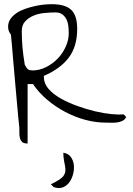

<svg xmlns="http://www.w3.org/2000/svg" viewBox="-20 -703 648 934"><path d="M33.2 -534.2Q24.4 -546.9 22 -554.7Q19.5 -562.5 19.5 -574.2Q19.5 -594.7 31.2 -611.3Q43 -627.9 61.5 -640.1Q80.1 -652.3 103 -660.2Q126 -668 149.4 -673.3Q172.9 -678.7 194.3 -680.7Q215.8 -682.6 232.4 -682.6Q296.9 -682.6 326.2 -655.3Q355.5 -627.9 355.5 -562.5Q355.5 -475.6 313.5 -421.4Q271.5 -367.2 193.4 -334Q193.4 -333 193.4 -331.1Q193.4 -329.1 193.4 -328.1Q193.4 -296.9 215.8 -271Q238.3 -245.1 274.4 -224.6Q310.5 -204.1 355 -188Q399.4 -171.9 442.4 -161.6Q485.4 -151.4 522.5 -147.9Q559.6 -144.5 582 -146.5L593.8 -133.8Q588.9 -122.1 576.7 -115.7Q564.5 -109.4 549.8 -107.4Q535.2 -105.5 520.5 -106Q505.9 -106.4 496.1 -106.4Q445.3 -106.4 394.5 -120.1Q343.8 -133.8 296.9 -158.7Q250 -183.6 209.5 -217.8Q168.9 -252 140.6 -293.9H114.3V-4.9Q95.7 -4.9 87.9 -12.2Q80.1 -19.5 77.1 -30.8Q74.2 -42 74.2 -55.2Q74.2 -68.4 74.2 -80.1Q72.3 -97.7 68.8 -133.3Q65.4 -168.9 61.5 -213.4Q57.6 -257.8 53.2 -307.1Q48.8 -356.4 44.9 -401.4Q41 -446.3 38.1 -481.9Q35.2 -517.6 33.2 -534.2ZM100.6 -387.7Q109.4 -370.1 117.2 -365.2Q125 -360.4 138.7 -360.4Q171.9 -360.4 204.1 -376.5Q236.3 -392.6 260.7 -418Q285.2 -443.4 299.8 -476.1Q314.5 -508.8 314.5 -541Q314.5 -557.6 312.5 -575.7Q310.5 -593.8 303.2 -608.9Q295.9 -624 282.7 -633.3Q269.5 -642.6 250 -642.6Q223.6 -642.6 194.8 -639.6Q166 -636.7 142.1 -626.5Q118.2 -616.2 102.1 -598.6Q85.9 -581.1 85.9 -551.8Q85.9 -529.3 86.9 -510.3Q87.9 -491.2 89.4 -472.2Q90.8 -453.1 93.8 -432.6Q96.7 -412.1 100.6 -387.7ZM227.5 193.4Q253.9 180.7 268.6 170.9Q283.2 161.1 290 150.9Q296.9 140.6 297.9 129.4Q298.8 118.2 296.4 105Q293.9 91.8 291 75.7Q288.1 59.6 288.1 40Q310.5 43 323.2 59.1Q335.9 75.2 338.9 97.2Q341.8 119.1 335.9 142.6Q330.1 166 317.4 183.6Q304.7 201.2 285.2 208.5Q265.6 215.8 241.2 207Z"/></svg>

Font: The Girl Next Door
Style: Regular
Weight: 400
Designer: Kimberly Geswein
Foundry: Kimberly Geswein
Version: Version 1.002 2010